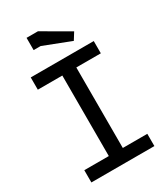

<svg xmlns="http://www.w3.org/2000/svg" viewBox="-193 -865 826 950"><g transform="rotate(-30 220.0 -390.0)"><path d="M340 -690 185 -780H120V-710H160L315 -650ZM40 0H400V-70H260V-530H400V-600H40V-530H180V-70H40Z"/></g></svg>

Font: KetosagCBd
Style: Regular
Weight: 500
Designer: gluk
Foundry: gluk
Version: Version 00.0024